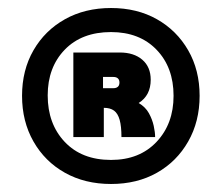

<svg xmlns="http://www.w3.org/2000/svg" viewBox="-20 -737 552 479"><path d="M257 -278Q192 -278 142 -306Q92 -334 63.5 -384Q35 -434 35 -498Q35 -562 63.5 -611.5Q92 -661 142 -689Q192 -717 257 -717Q322 -717 371.5 -689Q421 -661 449.5 -611.5Q478 -562 478 -498Q478 -434 449.5 -384Q421 -334 371.5 -306Q322 -278 257 -278ZM257 -338Q328 -338 370.5 -383Q413 -428 413 -498Q413 -569 370.5 -613Q328 -657 257 -657Q184 -657 141.5 -613Q99 -569 99 -499Q99 -428 141.5 -383Q184 -338 257 -338ZM283 -395Q283 -422 278.5 -438Q274 -454 264.5 -461Q255 -468 239 -468V-395H163V-606H279Q314 -606 335 -588Q356 -570 356 -538Q356 -499 326 -480Q343 -470 351.5 -454.5Q360 -439 363.5 -423Q367 -407 367 -395ZM237 -517H263Q270 -517 274 -520.5Q278 -524 278 -531Q278 -538 274 -541.5Q270 -545 263 -545H237Z"/></svg>

Font: Parkinsans Light ExtraBold
Style: Regular
Weight: 800
Version: Version 1.000